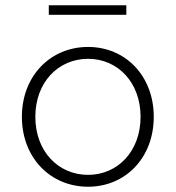

<svg xmlns="http://www.w3.org/2000/svg" viewBox="-20 -704 667 728"><path d="M314 4C456 4 563 -106 563 -261C563 -416 456 -526 314 -526C171 -526 63 -416 63 -261C63 -106 171 4 314 4ZM314 -41C201 -41 114 -130 114 -261C114 -392 201 -481 314 -481C426 -481 513 -392 513 -261C513 -130 426 -41 314 -41ZM165 -648H459V-684H165Z"/></svg>

Font: Chess Sans Light
Style: Regular
Weight: 300
Designer: Wolf Bōese
Foundry: Wolf Bōese
Version: Version 7.223;Glyphs 3.3 (3306)